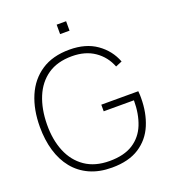

<svg xmlns="http://www.w3.org/2000/svg" viewBox="-161 -1016 1010 1146"><g transform="rotate(-20 343.5 -442.5)"><path d="M333 -840V-900H393V-840ZM353 15Q272.5 15 212 -12.5Q151.5 -40 111 -90Q70.5 -140 50.2 -208.8Q30 -277.5 30 -360Q30 -470 66 -554.2Q102 -638.5 173.8 -686.2Q245.5 -734 353 -734Q456 -734 524.5 -685.8Q593 -637.5 622 -561L581 -544Q555 -611.5 496.5 -651.8Q438 -692 353 -692Q260.5 -692 199.2 -649.8Q138 -607.5 107 -532.5Q76 -457.5 75 -360Q74 -262.5 105 -187.5Q136 -112.5 198.2 -69.8Q260.5 -27 353 -27Q445.5 -27 502.5 -63.8Q559.5 -100.5 585.8 -166Q612 -231.5 612 -318H420V-360H655Q656.5 -346 656.8 -335Q657 -324 657 -317Q657 -223 625.5 -147.8Q594 -72.5 526.8 -28.8Q459.5 15 353 15Z"/></g></svg>

Font: Manrope ExtraLight ExtraLight
Style: Regular
Weight: 250
Version: Version 4.501